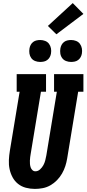

<svg xmlns="http://www.w3.org/2000/svg" viewBox="-20 -1215 560 1243"><path d="M206 8Q176 8 147.5 0.5Q119 -7 97 -24.5Q75 -42 61.5 -67Q48 -92 42 -120.5Q36 -149 37.5 -179.5Q39 -210 44 -240L107 -621H88V-735H278V-621H245L179 -221Q177 -210 175.5 -198.5Q174 -187 173.5 -175.5Q173 -164 174 -153Q175 -142 178.5 -131.5Q182 -121 190 -113.5Q198 -106 209 -106Q226 -106 239.5 -118.5Q253 -131 261 -146Q269 -161 273 -177Q277 -193 280 -209L348 -621H330V-735H520V-621H486L415 -190Q411 -165 403 -140Q395 -115 381.5 -91.5Q368 -68 349 -48.5Q330 -29 306.5 -15.5Q283 -2 257 3Q231 8 206 8ZM440 -814Q423 -814 407.5 -820Q392 -826 382.5 -839Q373 -852 370.5 -868.5Q368 -885 371 -902Q373 -914 379 -925Q385 -936 395 -943.5Q405 -951 417 -953.5Q429 -956 440 -956Q457 -956 472.5 -950Q488 -944 497.5 -931Q507 -918 510 -901.5Q513 -885 510 -868Q508 -856 502 -845Q496 -834 486 -826.5Q476 -819 464 -816.5Q452 -814 440 -814ZM240 -814Q223 -814 207.5 -820Q192 -826 182.5 -839Q173 -852 170.5 -868.5Q168 -885 171 -902Q173 -914 179 -925Q185 -936 195 -943.5Q205 -951 217 -953.5Q229 -956 240 -956Q257 -956 272.5 -950Q288 -944 297.5 -931Q307 -918 310 -901.5Q313 -885 310 -868Q308 -856 302 -845Q296 -834 286 -826.5Q276 -819 264 -816.5Q252 -814 240 -814ZM345 -993 290 -1047 451 -1195 520 -1125Z"/></svg>

Font: Iosevka Slab Heavy Oblique
Style: Regular
Weight: 900
Italic angle: -9°
Monospace: yes
Designer: Belleve Invis
Foundry: Belleve Invis
Version: Version 11.1.1; ttfautohint (v1.8.3)